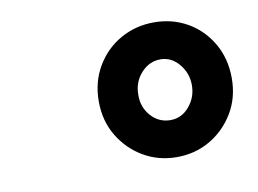

<svg xmlns="http://www.w3.org/2000/svg" viewBox="-47 -838 611 455"><g transform="rotate(-10 258.0 -610.0)"><path d="M346 -448Q302 -448 266 -469Q230 -490 208 -526.5Q186 -563 186 -610Q186 -657 208 -694Q230 -731 266.5 -751.5Q303 -772 347 -772Q391 -772 427 -751.5Q463 -731 484.5 -694Q506 -657 506 -610Q506 -563 484 -526.5Q462 -490 426 -469Q390 -448 346 -448ZM346 -537Q373 -537 391.5 -559Q410 -581 410 -610Q410 -639 391.5 -661Q373 -683 347 -683Q320 -683 300.5 -661.5Q281 -640 281 -610Q280 -580 299 -558.5Q318 -537 346 -537Z"/></g></svg>

Font: Edu TAS Beginner SemiBold
Style: Regular
Weight: 600
Version: Version 1.003